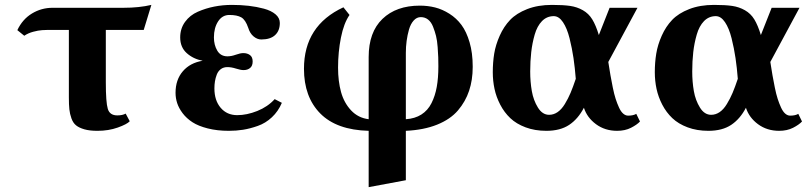

<svg xmlns="http://www.w3.org/2000/svg" viewBox="-20 -522 3317 784"><path d="M194.8 -399.9Q168 -399.9 152.1 -398.9Q136.2 -397.9 115.5 -392.3Q94.7 -386.7 79.1 -376L50.8 -398.9Q71.8 -443.4 110.4 -466.8Q148.9 -490.2 194.8 -490.2H483.9Q548.8 -490.2 598.1 -502L566.9 -399.9H412.1V-186Q412.1 -104 420.2 -77.4Q428.2 -50.8 459 -50.8Q480 -50.8 493.2 -58.1L509.8 -26.9Q498.5 -14.6 460.9 -1.2Q423.3 12.2 377.9 12.2Q346.2 12.2 324.7 6.1Q303.2 0 290.8 -10Q278.3 -20 271.7 -38.6Q265.1 -57.1 263.2 -75.7Q261.2 -94.2 261.2 -124V-399.9Z M916.5 -460.9Q887.7 -460.9 870.6 -434.6Q853.5 -408.2 853.5 -369.1Q853.5 -338.4 867.2 -315.2Q880.9 -292 908.7 -292Q924.8 -292 943.1 -298.6Q961.4 -305.2 973.6 -305.2Q989.7 -305.2 1000.7 -297.1Q1011.7 -289.1 1011.7 -271Q1011.7 -252.9 1001.2 -244.4Q990.7 -235.8 974.6 -235.8Q962.9 -235.8 943.8 -241.9Q924.8 -248 908.7 -248Q892.6 -248 881.6 -239.7Q870.6 -231.4 865.2 -217.5Q859.9 -203.6 857.7 -189.9Q855.5 -176.3 855.5 -161.1Q855.5 -111.8 881.1 -81.8Q906.7 -51.8 948.7 -51.8Q987.8 -51.8 1030.5 -68.8Q1073.2 -85.9 1101.6 -117.2L1130.9 -102.1Q1116.2 -67.4 1090.3 -43.2Q1064.5 -19 1032.5 -7.8Q1000.5 3.4 972.7 7.8Q944.8 12.2 914.6 12.2Q866.7 12.2 828.4 2.4Q790 -7.3 765.9 -22.9Q741.7 -38.6 725.8 -59.6Q710 -80.6 703.4 -101.1Q696.8 -121.6 696.8 -143.1Q696.8 -196.3 726.6 -231Q756.3 -265.6 807.6 -273.9Q769 -281.2 742.4 -305.2Q715.8 -329.1 715.8 -369.1Q715.8 -405.3 735.6 -432.6Q755.4 -460 787.8 -474.1Q820.3 -488.3 855 -495.1Q889.6 -502 926.8 -502Q962.9 -502 995.4 -498.3Q1027.8 -494.6 1057.6 -486.6Q1087.4 -478.5 1105 -463.6Q1122.6 -448.7 1122.6 -428.2Q1122.6 -396.5 1103.3 -378.7Q1084 -360.8 1046.9 -360.8Q1030.3 -360.8 1015.4 -373.3Q1000.5 -385.7 993.7 -408.2Q982.4 -441.4 965.1 -451.2Q947.8 -460.9 916.5 -460.9Z M1770 -251Q1770 -272.5 1769.5 -287.6Q1769 -302.7 1767.1 -329.6Q1765.1 -356.4 1760.5 -375Q1755.9 -393.6 1748.3 -412.8Q1740.7 -432.1 1728 -442.1Q1715.3 -452.1 1698.2 -452.1Q1681.6 -452.1 1669.2 -438.2Q1656.7 -424.3 1650.1 -401.6Q1643.6 -378.9 1640.4 -355Q1637.2 -331.1 1637.2 -306.2V-35.2Q1674.3 -37.6 1700.7 -54.4Q1727.1 -71.3 1741.9 -100.8Q1756.8 -130.4 1763.4 -167Q1770 -203.6 1770 -251ZM1407.2 -460.9Q1383.8 -427.2 1372.1 -368.2Q1360.4 -309.1 1360.4 -246.1Q1360.4 -190.4 1372.6 -146.2Q1384.8 -102.1 1413.6 -71.3Q1442.4 -40.5 1485.4 -35.2V-289.1Q1485.4 -390.6 1541.7 -444.8Q1598.1 -499 1694.3 -499Q1727.1 -499 1756.8 -491.5Q1786.6 -483.9 1815.2 -465.8Q1843.8 -447.8 1864.3 -420.2Q1884.8 -392.6 1897.5 -349.1Q1910.2 -305.7 1910.2 -251V-248Q1910.2 -195.3 1895.5 -151.4Q1880.9 -107.4 1849.9 -71Q1818.8 -34.7 1764.6 -12.9Q1710.4 8.8 1637.2 12.2V213.9L1485.4 242.2V12.2Q1354.5 8.8 1287.8 -58.6Q1221.2 -126 1221.2 -241.2Q1221.2 -417.5 1382.3 -492.2Z M2331.1 -200.2Q2327.6 -244.6 2321.8 -284.7Q2315.9 -324.7 2305.7 -365.7Q2295.4 -406.7 2278.8 -431.4Q2262.2 -456.1 2241.2 -456.1Q2212.9 -456.1 2193.1 -435.8Q2173.3 -415.5 2163.3 -380.6Q2153.3 -345.7 2149.2 -309.1Q2145 -272.5 2145 -230Q2145 -188 2151.6 -150.1Q2158.2 -112.3 2176.5 -82.8Q2194.8 -53.2 2222.2 -53.2Q2240.7 -53.2 2256.8 -64.2Q2272.9 -75.2 2286.4 -97.2Q2299.8 -119.1 2309.8 -142.8Q2319.8 -166.5 2331.1 -200.2ZM2364.3 -82Q2340.3 -36.1 2304 -12Q2267.6 12.2 2210.9 12.2Q2164.1 12.2 2126.2 -2Q2088.4 -16.1 2063.7 -39.6Q2039.1 -63 2022.7 -94.5Q2006.3 -126 1999.3 -158.9Q1992.2 -191.9 1992.2 -227.1Q1992.2 -267.1 1998 -303Q2003.9 -338.9 2020.5 -376.2Q2037.1 -413.6 2063 -440.7Q2088.9 -467.8 2132.8 -484.9Q2176.8 -502 2233.9 -502Q2280.3 -502 2308.3 -497.8Q2336.4 -493.7 2360.1 -480.2Q2383.8 -466.8 2398.4 -442.9Q2413.1 -418.9 2425.3 -378.9L2469.2 -490.2H2583L2463.9 -269Q2468.8 -237.3 2472.7 -214.8Q2476.6 -192.4 2482.2 -164.8Q2487.8 -137.2 2493.9 -118.4Q2500 -99.6 2507.6 -83Q2515.1 -66.4 2524.7 -58.1Q2534.2 -49.8 2544.9 -49.8Q2565.9 -49.8 2578.1 -57.1L2593.3 -25.9Q2581.1 -12.7 2556.6 -0.2Q2532.2 12.2 2500 12.2Q2450.2 12.2 2413.6 -14.9Q2377 -42 2364.3 -82Z M2992.7 -200.2Q2989.3 -244.6 2983.4 -284.7Q2977.5 -324.7 2967.3 -365.7Q2957 -406.7 2940.4 -431.4Q2923.8 -456.1 2902.8 -456.1Q2874.5 -456.1 2854.7 -435.8Q2835 -415.5 2825 -380.6Q2814.9 -345.7 2810.8 -309.1Q2806.6 -272.5 2806.6 -230Q2806.6 -188 2813.2 -150.1Q2819.8 -112.3 2838.1 -82.8Q2856.4 -53.2 2883.8 -53.2Q2902.3 -53.2 2918.5 -64.2Q2934.6 -75.2 2948 -97.2Q2961.4 -119.1 2971.4 -142.8Q2981.4 -166.5 2992.7 -200.2ZM3025.9 -82Q3002 -36.1 2965.6 -12Q2929.2 12.2 2872.6 12.2Q2825.7 12.2 2787.8 -2Q2750 -16.1 2725.3 -39.6Q2700.7 -63 2684.3 -94.5Q2668 -126 2660.9 -158.9Q2653.8 -191.9 2653.8 -227.1Q2653.8 -267.1 2659.7 -303Q2665.5 -338.9 2682.1 -376.2Q2698.7 -413.6 2724.6 -440.7Q2750.5 -467.8 2794.4 -484.9Q2838.4 -502 2895.5 -502Q2941.9 -502 2970 -497.8Q2998 -493.7 3021.7 -480.2Q3045.4 -466.8 3060.1 -442.9Q3074.7 -418.9 3086.9 -378.9L3130.9 -490.2H3244.6L3125.5 -269Q3130.4 -237.3 3134.3 -214.8Q3138.2 -192.4 3143.8 -164.8Q3149.4 -137.2 3155.5 -118.4Q3161.6 -99.6 3169.2 -83Q3176.8 -66.4 3186.3 -58.1Q3195.8 -49.8 3206.5 -49.8Q3227.5 -49.8 3239.7 -57.1L3254.9 -25.9Q3242.7 -12.7 3218.3 -0.2Q3193.8 12.2 3161.6 12.2Q3111.8 12.2 3075.2 -14.9Q3038.6 -42 3025.9 -82Z"/></svg>

Font: Linguistics Pro
Style: Bold
Weight: 700
Designer: Stefan Peev, Context Ltd
Foundry: Stefan Peev, Context Ltd
Version: Version 001.000